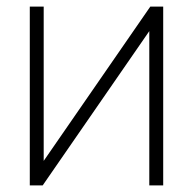

<svg xmlns="http://www.w3.org/2000/svg" viewBox="-20 -560 583 580"><path d="M473 -540V0H431V-466L109 0H70V-540H112V-74L434 -540Z"/></svg>

Font: Manrope
Style: Regular
Weight: 400
Designer: Mikhail Sharanda
Foundry: Mikhail Sharanda
Version: Version 4.503